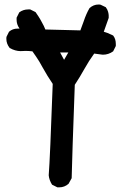

<svg xmlns="http://www.w3.org/2000/svg" viewBox="-20 -805 540 841"><path d="M91.8 -582 70.3 -581.1Q46.9 -581.1 22.5 -594.7Q7.8 -613.3 7.8 -634.8Q7.8 -642.6 8.8 -644.5L19.5 -666Q35.2 -679.7 56.6 -679.7Q59.6 -679.7 65.4 -679.7L64.5 -681.6Q52.7 -698.2 52.7 -718.8Q52.7 -721.7 52.7 -727.5L64.5 -751Q82 -763.7 103.5 -763.7Q106.4 -763.7 112.3 -763.7L135.7 -752Q149.4 -732.4 155.8 -721.2Q162.1 -710 164.1 -706.1Q166 -702.1 168 -698.7Q169.9 -695.3 171.9 -691.4Q175.8 -683.6 178.7 -675.8L332 -671.9Q340.8 -694.3 346.7 -711.9Q357.4 -744.1 372.1 -769.5Q389.6 -785.2 411.1 -785.2Q418.9 -785.2 420.9 -784.2L443.4 -773.4Q451.2 -762.7 453.6 -752.9Q456.1 -743.2 456.1 -737.3Q456.1 -731.4 456.1 -726.6L434.6 -666Q447.3 -663.1 473.6 -650.4L475.6 -649.4Q487.3 -634.8 487.3 -612.3Q487.3 -609.4 487.3 -603.5L475.6 -580.1Q455.1 -565.4 430.7 -565.4H429.7L392.6 -570.3Q369.1 -538.1 349.6 -502.9Q330.1 -467.8 307.6 -433.6Q295.9 -117.2 293.9 -24.4L280.3 0Q262.7 15.6 239.3 15.6Q236.3 15.6 231.4 15.6L208 3.9Q195.3 -16.6 193.4 -37.1Q199.2 -110.4 210.9 -437.5Q186.5 -473.6 166 -510.7Q151.4 -538.1 139.6 -554.7Q127.9 -571.3 122.1 -580.1Q106.4 -582 91.8 -582ZM260.7 -543 279.3 -575.2H243.2Z"/></svg>

Font: JasonHandwriting2
Style: SemiBold
Weight: 600
Version: Version 1.04.7